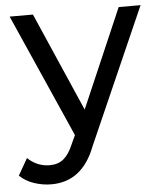

<svg xmlns="http://www.w3.org/2000/svg" viewBox="-74 -576 687 821"><g transform="rotate(-5 269.0 -165.0)"><path d="M114 200Q77 200 40.5 188Q4 176 -22 151L19 79Q60 118 114 118Q150 118 173.5 98.5Q197 79 215 36L232 -1L-2 -530H98L283 -106L466 -530H560L303 53Q247 200 114 200Z"/></g></svg>

Font: Argentum Novus
Style: Regular
Weight: 400
Designer: Julieta Ulanovsky
Foundry: Julieta Ulanovsky
Version: Version 7.20;July 27, 2021;FontCreator 13.0.0.2683 64-bit